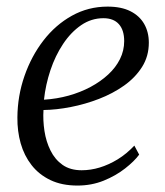

<svg xmlns="http://www.w3.org/2000/svg" viewBox="-20 -566 512 596"><path d="M412 -86Q397 -65.5 368.2 -43Q339.5 -20.5 301.8 -5.2Q264 10 220.5 10Q172 10 136.5 -7Q101 -24 78 -53.5Q55 -83 44.2 -121Q33.5 -159 34 -201.5Q34.5 -268.5 56 -330.2Q77.5 -392 115 -440.5Q152.5 -489 203.2 -517.2Q254 -545.5 314 -545.5Q356.5 -545.5 384.8 -531.2Q413 -517 427.5 -491.8Q442 -466.5 442 -433.5Q442 -391.5 421 -358.2Q400 -325 365 -300.2Q330 -275.5 287.2 -259Q244.5 -242.5 199.8 -233.8Q155 -225 115 -224.5Q113 -192.5 118 -159.5Q123 -126.5 136.8 -98.8Q150.5 -71 174.2 -54.2Q198 -37.5 233.5 -37.5Q261.5 -37.5 289.5 -46Q317.5 -54.5 345 -71.2Q372.5 -88 397 -114ZM301 -509.5Q263.5 -509.5 231.8 -487.8Q200 -466 175.8 -429.5Q151.5 -393 136.5 -348Q121.5 -303 116.5 -256.5Q156.5 -259 193.2 -269.2Q230 -279.5 261.2 -296.2Q292.5 -313 316 -334.8Q339.5 -356.5 352.5 -382.8Q365.5 -409 365.5 -438.5Q365.5 -472.5 349 -491Q332.5 -509.5 301 -509.5Z"/></svg>

Font: Merriweather 72pt Light
Style: Italic
Weight: 300
Italic angle: -7.8°
Version: Version 2.101